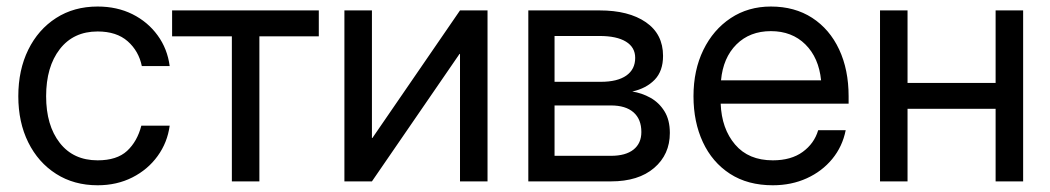

<svg xmlns="http://www.w3.org/2000/svg" viewBox="-20 -547 3167 579"><path d="M274.4 11.7Q203.1 11.7 149.2 -22.7Q95.2 -57.1 65.2 -117.7Q35.2 -178.2 35.2 -256.8Q35.2 -335.9 65.2 -397Q95.2 -458 149.2 -492.7Q203.1 -527.3 274.4 -527.3Q333 -527.3 379.4 -504.2Q425.8 -481 455.3 -440.4Q484.9 -399.9 491.7 -347.7H407.7Q398.4 -393.1 365 -422.6Q331.5 -452.1 274.4 -452.1Q201.7 -452.1 160.4 -398.9Q119.1 -345.7 119.1 -256.8Q119.1 -168.9 160.2 -116.2Q201.2 -63.5 274.4 -63.5Q332.5 -63.5 363.3 -92Q394 -120.6 406.2 -168H491.7Q484.9 -117.2 455.3 -76.4Q425.8 -35.6 379.2 -12Q332.5 11.7 274.4 11.7Z M679.2 0V-437.5H499V-515.6H941.4V-437.5H762.2V0Z M1450.2 0H1367.2V-384.3H1365.7L1101.6 0H1018.6V-515.6H1101.6V-130.9H1103L1367.2 -515.6H1450.2Z M1573.2 0V-515.6H1788.1Q1876 -515.6 1927.7 -480Q1979.5 -444.3 1979.5 -378.4Q1979.5 -332.5 1954.1 -306.4Q1928.7 -280.3 1886.7 -271Q1915.5 -266.6 1941.4 -252.2Q1967.3 -237.8 1983.6 -211.7Q2000 -185.5 2000 -146Q2000 -81.1 1952.6 -40.5Q1905.3 0 1822.3 0ZM1652.3 -77.1H1822.3Q1866.7 -77.1 1890.4 -95.9Q1914.1 -114.7 1914.1 -148.9Q1914.1 -187.5 1890.4 -208.3Q1866.7 -229 1822.3 -229H1652.3ZM1652.3 -300.3H1792Q1841.8 -300.3 1868.7 -319.1Q1895.5 -337.9 1895.5 -372.6Q1895.5 -404.3 1867.7 -421.4Q1839.8 -438.5 1788.1 -438.5H1652.3Z M2310.5 11.7Q2234.9 11.7 2181.4 -22.9Q2127.9 -57.6 2099.6 -118.4Q2071.3 -179.2 2071.3 -256.8Q2071.3 -335.4 2101.1 -396.5Q2130.9 -457.5 2183.6 -492.4Q2236.3 -527.3 2304.7 -527.3Q2376.5 -527.3 2429.2 -493.2Q2481.9 -459 2510.5 -397.9Q2539.1 -336.9 2539.1 -256.8V-234.4H2153.3Q2156.2 -158.7 2196.8 -111.1Q2237.3 -63.5 2310.5 -63.5Q2365.7 -63.5 2400.6 -88.9Q2435.5 -114.3 2447.3 -154.3H2530.3Q2520.5 -105 2489.7 -67.6Q2459 -30.3 2412.8 -9.3Q2366.7 11.7 2310.5 11.7ZM2154.3 -304.7H2456.1Q2449.2 -373 2408.7 -413.1Q2368.2 -453.1 2304.7 -453.1Q2241.2 -453.1 2200.9 -413.1Q2160.6 -373 2154.3 -304.7Z M2716.8 -515.6V-296.9H2982.4V-515.6H3065.4V0H2982.4V-218.8H2716.8V0H2633.8V-515.6Z"/></svg>

Font: Inter Display
Style: Regular
Weight: 400
Designer: Rasmus Andersson
Foundry: rsms
Version: Version 4.000;git-37864ae